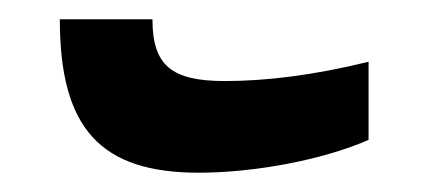

<svg xmlns="http://www.w3.org/2000/svg" viewBox="-20 -371 443 199"><path d="M186 -192C243 -192 314 -205 362 -226V-307C305 -293 256 -287 213 -287C158 -287 138 -303 138 -351H42C42 -238 84 -192 186 -192Z"/></svg>

Font: Noto Sans Armenian SemiCondensed SemiBold
Style: Regular
Weight: 600
Width: 4
Designer: Monotype Design Team
Foundry: Monotype Imaging Inc.
Version: Version 2.008